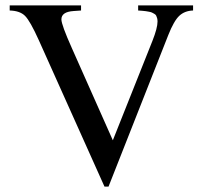

<svg xmlns="http://www.w3.org/2000/svg" viewBox="-20 -682 762 713"><path d="M697 -662V-643Q666 -642 646 -623.5Q626 -605 605 -552L383 11H368L124 -533Q92 -604 73 -623Q54 -642 16 -643V-662H281V-643L253 -641Q208 -638 208 -610Q208 -590 247 -503L399 -161L546 -530Q565 -578 565 -602Q565 -609 563.5 -614.5Q562 -620 560 -624Q558 -628 552.5 -631Q547 -634 544 -635.5Q541 -637 533 -638.5Q525 -640 521.5 -640.5Q518 -641 507.5 -642Q497 -643 493 -643V-662Z"/></svg>

Font: STIX Math
Style: Regular
Weight: 400
Designer: MicroPress Inc., with final additions and corrections provided by Coen Hoffman, Elsevier (retired)
Version: Version 1.1.1